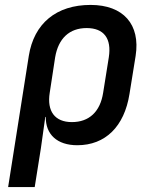

<svg xmlns="http://www.w3.org/2000/svg" viewBox="-20 -580 640 780"><path d="M13 180H121L146 23L164 -105H166C165 -34 212 10 294 10C408 10 485 -66 506 -198L531 -353C551 -481 481 -560 348 -560C209 -560 118 -485 97 -353ZM272 -84C203 -84 170 -128 182 -203L204 -347C217 -424 262 -466 332 -466C402 -466 434 -424 422 -347L399 -203C387 -126 342 -84 272 -84Z"/></svg>

Font: JetBrains Mono SemiBold
Style: Italic
Weight: 472
Italic angle: -9°
Monospace: yes
Designer: Philipp Nurullin, Konstantin Bulenkov
Foundry: JetBrains
Version: Version 2.305